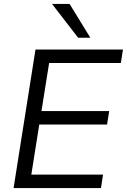

<svg xmlns="http://www.w3.org/2000/svg" viewBox="-20 -957 646 977"><path d="M49.1 0 160.6 -705H605.7L595 -636.4H230L191 -392H535.6L524.9 -323.4H179.8L139.4 -68.6H504.4L493.7 0ZM377.6 -765 244.8 -936.9H334.1L439.6 -765Z"/></svg>

Font: Nunito Sans 12pt ExtraLight
Style: Italic
Weight: 200
Italic angle: -9°
Designer: Vernon Adams
Foundry: Vernon Adams
Version: Version 3.101;gftools[0.9.27]